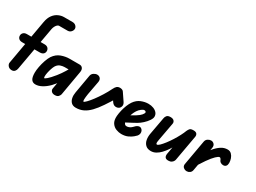

<svg xmlns="http://www.w3.org/2000/svg" viewBox="-46 -1410 2738 2053"><g transform="rotate(30 1323.0 -383.5)"><path d="M107 0Q77 0 60.5 -20Q44 -40 48 -61L146 -617Q156 -673 181.5 -707Q207 -741 241 -756.5Q275 -772 309 -772H413Q439 -772 455.5 -756.5Q472 -741 472 -721Q472 -701 455.5 -683Q439 -665 413 -665H309Q299 -665 288.5 -655.5Q278 -646 269.5 -630.5Q261 -615 257 -596L160 -52Q157 -31 144 -15.5Q131 0 107 0ZM-2 -365Q-2 -386 13 -401Q28 -416 56 -416H273Q302 -416 316.5 -401Q331 -386 331 -365Q331 -342 315.5 -328.5Q300 -315 273 -315H56Q28 -315 13 -329Q-2 -343 -2 -365Z M402 5Q368 5 351 -20Q334 -45 334 -101Q334 -133 342 -175Q350 -217 364 -258.5Q378 -300 396 -328Q431 -379 482 -397.5Q533 -416 582 -416H685V-312H582Q560 -312 533 -303.5Q506 -295 486 -266Q475 -248 466 -221Q457 -194 451.5 -167Q446 -140 446 -121Q446 -117 447.5 -108.5Q449 -100 453 -100Q458 -100 482.5 -120Q507 -140 554 -198Q588 -241 613.5 -283Q639 -325 662 -366H743Q727 -331 706.5 -296.5Q686 -262 664.5 -228Q643 -194 622 -159Q596 -115 559 -77.5Q522 -40 481 -17.5Q440 5 402 5ZM638 0Q610 0 596 -16Q582 -32 586 -52L630 -299V-416H707Q731 -416 744 -398Q757 -380 752 -350L699 -44Q696 -31 683 -15.5Q670 0 638 0Z M901 5Q865 5 844.5 -14.5Q824 -34 817.5 -66.5Q811 -99 818 -137L858 -366Q863 -390 884 -403.5Q905 -417 924 -417Q949 -417 963.5 -400Q978 -383 973 -354L942 -187Q935 -142 934.5 -117.5Q934 -93 941 -93Q950 -93 973.5 -117Q997 -141 1027 -181Q1057 -221 1087 -269Q1117 -317 1141 -366Q1154 -393 1168.5 -405Q1183 -417 1207 -417Q1219 -417 1231.5 -412.5Q1244 -408 1251 -397L1240 -314Q1192 -235 1151.5 -175Q1111 -115 1072.5 -75Q1034 -35 992.5 -15Q951 5 901 5ZM1305 -228Q1287 -215 1262 -217.5Q1237 -220 1218 -248L1162 -330L1251 -397L1314 -304Q1329 -281 1324.5 -260.5Q1320 -240 1305 -228Z M1462 5Q1432 5 1398.5 -7.5Q1365 -20 1343.5 -51.5Q1322 -83 1326 -139Q1329 -173 1337.5 -209.5Q1346 -246 1359.5 -280Q1373 -314 1390 -339Q1422 -385 1467 -403Q1512 -421 1555 -421Q1590 -421 1618 -410Q1646 -399 1662.5 -379.5Q1679 -360 1679 -333Q1679 -312 1659.5 -283Q1640 -254 1611 -227.5Q1582 -201 1554 -185Q1534 -174 1506.5 -159Q1479 -144 1446.5 -127.5Q1414 -111 1379 -95L1393 -187Q1404 -192 1424 -203Q1444 -214 1465.5 -227Q1487 -240 1503 -249Q1539 -271 1556 -291.5Q1573 -312 1573 -324Q1573 -331 1566 -335.5Q1559 -340 1551 -340Q1537 -340 1515.5 -323.5Q1494 -307 1479 -284Q1466 -264 1456 -239Q1446 -214 1440 -188Q1434 -162 1434 -140Q1434 -126 1443 -110.5Q1452 -95 1471 -95Q1486 -95 1499.5 -100.5Q1513 -106 1524 -114.5Q1535 -123 1542 -131Q1561 -153 1582.5 -159.5Q1604 -166 1620 -152Q1636 -139 1638.5 -115.5Q1641 -92 1623 -69Q1618 -63 1597.5 -45Q1577 -27 1543 -11Q1509 5 1462 5Z M1827 5Q1785 5 1761 -18Q1737 -41 1730.5 -77Q1724 -113 1731 -152L1770 -366Q1773 -386 1786 -401Q1799 -416 1831 -416Q1861 -416 1874.5 -400.5Q1888 -385 1884 -364L1843 -141Q1840 -127 1839 -114.5Q1838 -102 1840.5 -95Q1843 -88 1850 -88Q1862 -88 1882.5 -108Q1903 -128 1928 -160.5Q1953 -193 1977 -231Q2001 -269 2020.5 -306.5Q2040 -344 2050 -372L2063 -232Q2048 -207 2029.5 -175.5Q2011 -144 1989 -112Q1967 -80 1942 -53.5Q1917 -27 1888 -11Q1859 5 1827 5ZM2039 0Q2011 0 2000.5 -15Q1990 -30 1994 -57L2050 -372Q2059 -392 2070 -404Q2081 -416 2114 -416Q2145 -416 2156 -400.5Q2167 -385 2163 -364L2107 -50Q2106 -43 2099.5 -31Q2093 -19 2078.5 -9.5Q2064 0 2039 0Z M2573 -251Q2553 -251 2538.5 -261.5Q2524 -272 2519 -290Q2517 -295 2511.5 -301Q2506 -307 2498 -307Q2485 -307 2456 -279Q2427 -251 2387.5 -195Q2348 -139 2300 -55L2312 -239Q2348 -290 2382.5 -331.5Q2417 -373 2453.5 -397Q2490 -421 2533 -421Q2562 -421 2581 -402Q2600 -383 2609 -356Q2618 -329 2618 -304Q2618 -279 2606.5 -265Q2595 -251 2573 -251ZM2268 0Q2245 0 2227 -15Q2209 -30 2213 -57L2268 -367Q2273 -391 2292.5 -403.5Q2312 -416 2331 -416Q2354 -416 2369.5 -399Q2385 -382 2380 -353L2326 -49Q2322 -25 2305 -12.5Q2288 0 2268 0Z"/></g></svg>

Font: Edu QLD Beginner
Style: Bold
Weight: 700
Designer: Tina and Corey Anderson
Foundry: Google for Education
Version: Version 1.003